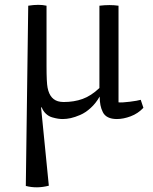

<svg xmlns="http://www.w3.org/2000/svg" viewBox="-20 -488 644 810"><path d="M153.3 -34.2 186 295.4Q135.3 308.6 88.9 296.4L99.1 -463.9Q145 -471.2 176.3 -463.9V-209Q176.3 -140.1 180.7 -118.2Q190.9 -64.5 234.9 -58.6Q241.2 -57.6 248 -57.6Q292.5 -57.6 328.4 -70.6Q364.3 -83.5 399.4 -116.7V-463.9Q443.4 -469.2 480 -463.9V-56.2Q494.6 -54.7 527.6 -58.8Q560.5 -63 573.7 -66.9L585 -33.2Q562 -8.8 531.2 2.7Q500.5 14.2 473.1 14.2Q450.7 14.2 435.8 6.8Q420.9 -0.5 413.8 -14.9Q406.7 -29.3 403.8 -44.2Q400.9 -59.1 400.4 -80.6Q384.3 -52.2 362.5 -32.5Q340.8 -12.7 318.6 -3.2Q296.4 6.3 278.6 10.3Q260.7 14.2 244.6 14.2Q234.9 14.2 224.9 12.7Q214.8 11.2 200.2 7.1Q185.5 2.9 173.6 -8.3Q161.6 -19.5 155.8 -35.6Z"/></svg>

Font: Fjord
Style: One
Weight: 400
Designer: Viktoriya Grabowska
Foundry: Viktoriya Grabowska
Version: Version 1.002